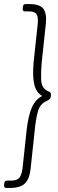

<svg xmlns="http://www.w3.org/2000/svg" viewBox="-45 -788 285 946"><path d="M99 -768Q151 -768 168.5 -745Q186 -722 181 -672L161 -485Q156 -432 158 -392.5Q160 -353 191 -339Q201 -335 204 -331Q207 -327 206 -319L205 -311Q204 -299 186 -291Q152 -277 141.5 -238Q131 -199 126 -145L106 42Q101 92 78.5 115Q56 138 4 138H-14Q-26 138 -25 124L-24 116Q-23 102 -10 102H8Q39 102 50.5 87.5Q62 73 66 42L86 -145Q94 -218 112 -258.5Q130 -299 163 -315Q134 -331 124 -371.5Q114 -412 121 -485L141 -672Q144 -704 135 -718Q126 -732 95 -732H77Q66 -732 67 -746L68 -754Q69 -768 81 -768Z"/></svg>

Font: Asap Condensed Condensed Thin
Style: Italic
Weight: 100
Width: 3
Italic angle: -6°
Designer: Pablo Cosgaya
Foundry: Omnibus-Type
Version: Version 3.001; ttfautohint (v1.8.4.7-5d5b)